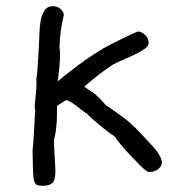

<svg xmlns="http://www.w3.org/2000/svg" viewBox="-20 -587 579 620"><path d="M502 -68Q502 -66 502.5 -65Q503 -64 503 -63Q503 -51 491.5 -41.5Q480 -32 466 -32Q463 -32 460 -32Q457 -32 451.5 -36Q446 -40 435.5 -50Q425 -60 407 -79Q366 -122 350 -147Q344 -150 330 -160.5Q316 -171 301.5 -183Q287 -195 275.5 -205.5Q264 -216 261 -220Q255 -223 246 -230Q237 -237 228 -244Q219 -251 210 -256.5Q201 -262 194 -264Q189 -261 181.5 -256.5Q174 -252 164 -245V-220Q164 -170 154 -134Q154 -126 155 -111.5Q156 -97 156.5 -82Q157 -67 158 -54.5Q159 -42 159 -36Q159 -5 149 4Q139 13 119 13Q107 13 100 10.5Q93 8 90 -3.5Q87 -15 86.5 -38Q86 -61 85 -103Q86 -107 87.5 -125.5Q89 -144 90 -165Q91 -186 92 -204Q93 -222 94 -227Q92 -237 92 -246Q92 -249 93 -257Q94 -265 95 -276Q96 -287 97 -298.5Q98 -310 98 -319Q98 -323 97.5 -326.5Q97 -330 97 -332Q99 -338 100.5 -356Q102 -374 103 -393.5Q104 -413 105 -429Q106 -445 106 -448Q107 -461 107.5 -481.5Q108 -502 111.5 -521Q115 -540 124 -553.5Q133 -567 151 -567Q165 -567 175.5 -558Q186 -549 186 -538Q173 -485 172 -433Q174 -423 174 -411Q174 -394 172 -372.5Q170 -351 166 -324Q173 -330 191 -344.5Q209 -359 232.5 -376.5Q256 -394 283.5 -412Q311 -430 338 -444Q356 -453 377.5 -463.5Q399 -474 424 -485H427Q437 -485 448.5 -474Q460 -463 460 -449Q460 -439 449.5 -431Q439 -423 422.5 -414.5Q406 -406 385.5 -397.5Q365 -389 344 -378Q324 -365 301 -347.5Q278 -330 252 -307L282 -287Q304 -269 321 -248Q345 -232 378 -208Q411 -184 456 -133Q498 -91 502 -68Z"/></svg>

Font: Gaegu
Style: Accents-Regular
Weight: 400
Designer: JIKJI
Foundry: JIKJI
Version: Version 1.00